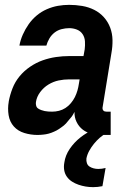

<svg xmlns="http://www.w3.org/2000/svg" viewBox="-20 -548 540 791"><path d="M135 8Q107 8 80.5 0Q54 -8 37 -27Q20 -46 15.5 -73.5Q11 -101 16 -129V-130Q21 -157 31.5 -184Q42 -211 60.5 -233.5Q79 -256 104 -273Q129 -290 156 -299.5Q183 -309 210.5 -313Q238 -317 265 -317H324L329 -345Q331 -361 330 -377.5Q329 -394 320.5 -407Q312 -420 297 -426Q282 -432 265 -432Q250 -432 234 -428Q218 -424 205 -414Q192 -404 183.5 -389.5Q175 -375 171 -360H60Q64 -383 74 -405.5Q84 -428 98 -448Q112 -468 131 -484Q150 -500 173 -510Q196 -520 219 -524Q242 -528 265 -528Q292 -528 318.5 -523.5Q345 -519 368 -507.5Q391 -496 408 -477Q425 -458 434 -434Q443 -410 443.5 -383Q444 -356 439 -329L403 -108Q402 -104 402.5 -100Q403 -96 405.5 -93Q408 -90 411.5 -89Q415 -88 419 -88H436V8H403Q381 8 359.5 3.5Q338 -1 321.5 -13.5Q305 -26 295.5 -45.5Q286 -65 287 -87Q281 -77 280 -74.5Q279 -72 275 -67Q271 -62 267 -57.5Q263 -53 259.5 -48.5Q256 -44 252 -39.5Q248 -35 243 -31Q238 -27 233 -23.5Q228 -20 223 -16.5Q218 -13 213 -10.5Q208 -8 202.5 -5.5Q197 -3 191.5 -1Q186 1 180.5 2.5Q175 4 169.5 5Q164 6 158.5 6.5Q153 7 147 7.5Q141 8 135 8ZM195 -88Q209 -88 223 -91.5Q237 -95 249.5 -103Q262 -111 272 -123Q282 -135 288.5 -148Q295 -161 299 -175Q303 -189 305 -203L308 -221H265Q243 -221 221.5 -216.5Q200 -212 180 -200Q160 -188 145.5 -168.5Q131 -149 128 -127Q127 -120 129 -112.5Q131 -105 137 -101Q143 -97 150 -94.5Q157 -92 164 -90.5Q171 -89 179 -88.5Q187 -88 195 -88ZM364 223Q348 223 333 220.5Q318 218 303.5 213Q289 208 276.5 200Q264 192 255.5 180Q247 168 244.5 153Q242 138 245 122Q249 92 267.5 65Q286 38 311.5 18Q337 -2 366 -14.5Q395 -27 425 -33L420 0Q404 8 391 19.5Q378 31 367 44.5Q356 58 347.5 73.5Q339 89 336 105Q335 115 338 124Q341 133 348.5 138Q356 143 365.5 145.5Q375 148 385 148Q392 148 400 147Q408 146 415 144L402 219Q392 221 382.5 222Q373 223 364 223Z"/></svg>

Font: Iosevka SS18
Style: Bold Italic
Weight: 700
Italic angle: -9°
Monospace: yes
Designer: Belleve Invis
Foundry: Belleve Invis
Version: Version 25.1.1; ttfautohint (v1.8.4)